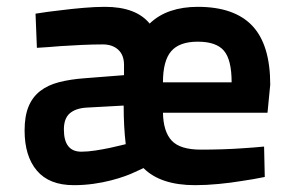

<svg xmlns="http://www.w3.org/2000/svg" viewBox="-20 -531 868 562"><path d="M568 -93Q598 -93 630.5 -94Q663 -95 690 -97Q722 -99 753 -102L755 -13Q721 -6 686 -1Q656 4 620 7.5Q584 11 551 11Q450 11 400 -39L374 -27Q364 -22 346 -15.5Q328 -9 305 -3Q282 3 254 7Q226 11 196 11Q124 11 88 -31.5Q52 -74 52 -149Q52 -191 63.5 -219Q75 -247 97.5 -264.5Q120 -282 153 -290.5Q186 -299 228 -302L343 -311V-341Q343 -370 326 -385.5Q309 -401 281 -401Q253 -401 219.5 -399.5Q186 -398 157 -396Q123 -393 88 -391L84 -491Q121 -497 158 -501Q189 -505 224 -508Q259 -511 287 -511Q378 -511 418 -462Q444 -487 479.5 -499Q515 -511 559 -511Q666 -511 718.5 -455.5Q771 -400 771 -283L763 -201H457Q458 -146 482.5 -119.5Q507 -93 568 -93ZM218 -87Q237 -87 259.5 -90.5Q282 -94 301 -98Q320 -102 333.5 -105.5Q347 -109 348 -109Q342 -160 342 -222L233 -216Q201 -214 184 -199Q167 -184 167 -152Q167 -87 218 -87ZM658 -290Q658 -356 635.5 -382.5Q613 -409 559 -409Q505 -409 481 -381Q457 -353 457 -290Z"/></svg>

Font: Panefresco 800wt
Style: Regular
Weight: 800
Designer: Campivisivi
Foundry: Campivisivi & Chank Co
Version: Version 1.001